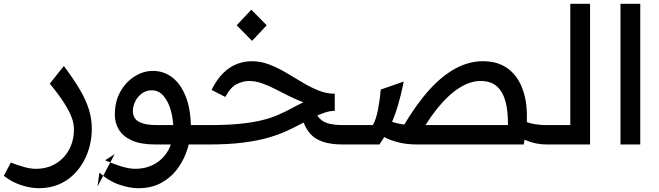

<svg xmlns="http://www.w3.org/2000/svg" viewBox="-100 -760 3468 1010"><path d="M104 230Q62 230 13 214.5Q-36 199 -80 165L-43 95Q-11 108 24.5 118Q60 128 88 128Q148 128 193 101Q238 74 263.5 27Q289 -20 289 -81Q289 -108 278 -139.5Q267 -171 239.5 -215Q212 -259 162 -320L236 -413Q289 -342 321 -287Q353 -232 368 -183Q383 -134 383 -81Q383 -39 372.5 5Q362 49 340 89Q318 129 284.5 161Q251 193 206 211.5Q161 230 104 230Z M627 230Q581 230 525 210.5Q469 191 423 148L413 221L503 51L453 83Q487 99 532 113.5Q577 128 611 128Q671 128 716.5 101Q762 74 787 27Q812 -20 812 -81Q812 -129 799.5 -176Q787 -223 761.5 -254Q736 -285 698 -285Q669 -285 646.5 -268.5Q624 -252 611.5 -227Q599 -202 599 -176Q599 -154 610 -137.5Q621 -121 649 -111.5Q677 -102 727 -102H974V0H717Q640 0 593 -21.5Q546 -43 525 -78.5Q504 -114 504 -156Q504 -226 533 -277.5Q562 -329 608 -358Q654 -387 704 -387Q764 -387 809 -350.5Q854 -314 879 -247Q904 -180 904 -90Q904 -37 887.5 19Q871 75 837 123Q803 171 751 200.5Q699 230 627 230Z M1703 0Q1642 0 1599.5 -14Q1557 -28 1531 -57.5Q1505 -87 1491 -133L1561 -167Q1572 -144 1589.5 -129.5Q1607 -115 1635.5 -108.5Q1664 -102 1706 -102H1739V0ZM974 0V-102H1003Q1097 -102 1164 -109Q1231 -116 1279.5 -128Q1328 -140 1365 -156.5Q1402 -173 1436 -191Q1446 -197 1456 -202Q1466 -207 1476 -212Q1486 -217 1496 -222Q1458 -236 1421 -254.5Q1384 -273 1348 -291.5Q1312 -310 1277.5 -322Q1243 -334 1210 -334Q1180 -334 1147 -318.5Q1114 -303 1085 -250L1013 -287Q1040 -342 1073.5 -375Q1107 -408 1145.5 -423Q1184 -438 1224 -438Q1272 -438 1317 -420.5Q1362 -403 1404.5 -378Q1447 -353 1489 -327.5Q1531 -302 1574 -284.5Q1617 -267 1661 -267V-177Q1637 -177 1609.5 -168Q1582 -159 1551 -143.5Q1520 -128 1483 -108Q1449 -90 1408 -71Q1367 -52 1312 -36Q1257 -20 1180 -10Q1103 0 997 0ZM1226 -545 1145 -627 1222 -709 1303 -627Z M2624 -149Q2655 -120 2693 -111Q2731 -102 2775 -102V0Q2717 0 2663.5 -23.5Q2610 -47 2576 -102ZM2105 0V-102H2572Q2573 -175 2559 -226.5Q2545 -278 2513.5 -306Q2482 -334 2428 -334Q2373 -334 2315 -297Q2257 -260 2199.5 -188.5Q2142 -117 2087 -12L2022 -97Q2090 -212 2158.5 -287.5Q2227 -363 2297.5 -400.5Q2368 -438 2440 -438Q2514 -438 2564 -404.5Q2614 -371 2641 -311Q2668 -251 2671.5 -171.5Q2675 -92 2655 0ZM1739 0V-102H1861Q1870 -116 1877 -138Q1884 -160 1889 -186.5Q1894 -213 1897.5 -239.5Q1901 -266 1903 -289L2024 -331Q2010 -262 1993.5 -206Q1977 -150 1954 -100.5Q1931 -51 1896 0ZM2096 0Q2042 0 2000.5 -10Q1959 -20 1927.5 -35.5Q1896 -51 1870 -68L1925 -136Q1945 -125 1968 -117.5Q1991 -110 2017.5 -106Q2044 -102 2073 -102H2105V0Z M2775 0V-102H2900V-740H3004V0Z M3164 -740H3268V0H3164Z"/></svg>

Font: Lexend Medium
Style: Regular
Weight: 500
Designer: Bonnie Shaver-Troup, Thomas Jockin
Foundry: Lexend
Version: Version 1.005